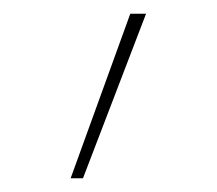

<svg xmlns="http://www.w3.org/2000/svg" viewBox="-20 -701 316 280"><path d="M83 -441 170 -681H193L101 -441Z"/></svg>

Font: FiraGO Thin
Style: Regular
Weight: 100
Designer: bBox Type
Foundry: bBox Type GmbH
Version: Version 1.001;PS 001.001;hotconv 1.0.88;makeotf.lib2.5.64775